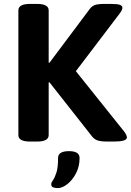

<svg xmlns="http://www.w3.org/2000/svg" viewBox="-20 -722 669 982"><path d="M134 2Q74 2 74 -31V-669Q74 -702 134 -702H169Q229 -702 229 -669V-401H233L439 -676Q449 -690 464.5 -696Q480 -702 516 -702H544Q579 -702 592.5 -697.5Q606 -693 606 -682Q606 -678 603.5 -671.5Q601 -665 593 -654L368 -358L616 -48Q623 -38 626 -31Q629 -24 629 -19Q629 2 562 2H532Q495 2 478.5 -4Q462 -10 451 -24L233 -301H229V-31Q229 2 169 2ZM276 240Q263 240 252.5 236.5Q242 233 242 220Q242 212 251 199.5Q260 187 268.5 161Q277 135 277 86Q277 51 333 51Q387 51 387 86Q387 130 368.5 165Q350 200 324 220Q298 240 276 240Z"/></svg>

Font: Asap Semi Expanded
Style: Bold
Weight: 700
Width: 6
Designer: Pablo Cosgaya
Foundry: Omnibus-Type
Version: Version 3.001; ttfautohint (v1.8.4.7-5d5b)